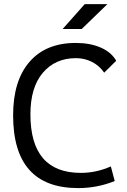

<svg xmlns="http://www.w3.org/2000/svg" viewBox="-20 -914 626 943"><path d="M363.8 9.8Q44.4 9.8 44.4 -347.7Q44.4 -517.1 124.8 -610.1Q205.1 -703.1 352.1 -703.1Q422.4 -703.1 474.6 -680.4Q526.9 -657.7 550.8 -615.7L491.7 -557.1Q468.3 -591.3 431.9 -609.9Q395.5 -628.4 353 -628.4Q251.5 -628.4 190.4 -556.6Q129.4 -484.9 129.4 -352.5Q129.4 -64.9 377 -64.9Q453.1 -64.9 524.4 -96.7L543.5 -24.9Q458 9.8 363.8 9.8ZM287.6 -771.5 396 -893.6H507.3L381.3 -771.5Z"/></svg>

Font: Cascadia Mono NF SemiLight
Style: Regular
Weight: 350
Monospace: yes
Designer: Aaron Bell
Foundry: Saja Typeworks
Version: Version 2404.023; ttfautohint (v1.8.4)